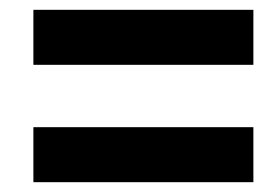

<svg xmlns="http://www.w3.org/2000/svg" viewBox="-20 -526 560 391"><path d="M48 -155V-267H496V-155ZM48 -394V-506H496V-394Z"/></svg>

Font: TypoPRO Source Sans Pro
Style: Italic
Weight: 900
Italic angle: -11°
Designer: Paul D. Hunt
Foundry: Adobe Systems Incorporated
Version: Version 1.075;PS 2.000;hotconv 1.0.86;makeotf.lib2.5.63406